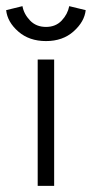

<svg xmlns="http://www.w3.org/2000/svg" viewBox="-69 -604 298 624"><path d="M209.5 -571Q205.5 -533.5 170.2 -502Q135 -470.5 80.5 -470.5Q26 -470.5 -9.5 -501.5Q-45 -532.5 -49 -571L4 -584Q8.5 -558.5 28.5 -537.5Q48.5 -516.5 80.5 -516.5Q112 -516.5 131.5 -537.2Q151 -558 156 -584ZM53.5 0V-410.5H107V0Z"/></svg>

Font: League Spartan Light
Style: Regular
Weight: 277
Foundry: The League of Moveable Type
Version: Version 2.002